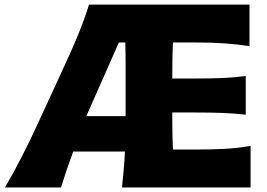

<svg xmlns="http://www.w3.org/2000/svg" viewBox="-20 -830 1182 850"><path d="M2 0Q39.6 -64 76.9 -137.2Q114.3 -210.4 143.6 -274.4L272.5 -554.2Q304.2 -623 329.3 -684.6Q354.5 -746.1 374 -809.6H1084.5V-625.5Q1033.2 -633.8 974.6 -637.9Q916 -642.1 837.4 -642.1H745.6Q744.1 -609.4 743.4 -575.9Q742.7 -542.5 742.7 -504.9V-482.4H840.3Q913.1 -482.4 965.8 -484.6Q1018.6 -486.8 1067.9 -493.7V-322.3Q1015.6 -328.1 963.1 -330.1Q910.6 -332 839.4 -332H742.7V-296.9Q742.7 -229 745.6 -168H851.6Q917.5 -168 976.1 -171.1Q1034.7 -174.3 1089.4 -184.1V0H520Q524.4 -41 527.8 -79.3Q531.2 -117.7 533.2 -159.2H304.2Q274.4 -79.6 250 0ZM536.1 -315.9V-538.6Q536.1 -593.8 534.7 -642.1H506.3L362.3 -315.9Z"/></svg>

Font: Pinar-DS4-FD ExtraBold
Style: Regular
Weight: 800
Designer: Amin Abedi
Version: Version 3.000